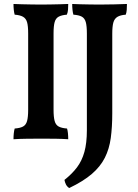

<svg xmlns="http://www.w3.org/2000/svg" viewBox="-20 -699 698 968"><path d="M122 -530Q122 -568 116.5 -587Q111 -606 96 -614.5Q81 -623 54 -625Q51 -635 49.5 -649.5Q48 -664 48 -679Q66 -678 90 -677.5Q114 -677 139.5 -676.5Q165 -676 187 -676Q210 -676 234 -676.5Q258 -677 281 -677.5Q304 -678 324 -679Q324 -664 323 -650.5Q322 -637 317 -625Q291 -623 276 -615Q261 -607 255.5 -587.5Q250 -568 250 -530V-146Q250 -109 255.5 -89Q261 -69 276 -61Q291 -53 318 -51Q321 -42 322.5 -27.5Q324 -13 324 3Q296 1 261.5 0.5Q227 0 191 0Q154 0 115.5 0.5Q77 1 48 3Q48 -12 49.5 -26.5Q51 -41 54 -51Q81 -53 96 -61Q111 -69 116.5 -89Q122 -109 122 -146ZM546 -128Q546 -59 538.5 -3.5Q531 52 508.5 96.5Q486 141 443 178Q400 215 329 249Q318 242 312.5 231Q307 220 305 208Q343 178 368 145Q393 112 405.5 67Q418 22 418 -43V-529Q418 -568 412.5 -587.5Q407 -607 392.5 -615Q378 -623 350 -625Q347 -635 345.5 -649.5Q344 -664 344 -679Q361 -678 384 -677.5Q407 -677 433 -676.5Q459 -676 482 -676Q518 -676 557.5 -677Q597 -678 620 -679Q620 -663 619 -649.5Q618 -636 614 -625Q587 -623 572 -614Q557 -605 551.5 -585.5Q546 -566 546 -529Z"/></svg>

Font: Vollkorn SemiBold
Style: Regular
Weight: 600
Designer: Friedrich Althausen
Foundry: Friedrich Althausen
Version: Version 5.000